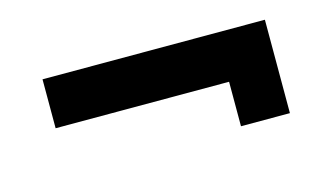

<svg xmlns="http://www.w3.org/2000/svg" viewBox="-41 -489 722 417"><g transform="rotate(-15 320.0 -280.0)"><path d="M70 -385V-275H460V-175H570V-385Z"/></g></svg>

Font: KT Kiyosuna Sans Bold
Style: Regular
Weight: 700
Designer: [Zen Kaku Gothic] Yoshimichi Ohira
Version: Version 1.010;Glyphs 3.1.2 (3151)